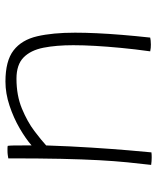

<svg xmlns="http://www.w3.org/2000/svg" viewBox="44 -614 577 705"><g transform="rotate(-90 332.5 -261.5)"><path d="M125.5 6Q121.5 6.5 116.8 6.8Q112 7 107.5 7Q100.5 7 93 6.5Q85.5 6 79.5 5Q84.5 -37 89 -82.5Q93.5 -128 96.8 -186.8Q100 -245.5 101.8 -326.2Q103.5 -407 103.5 -519.5Q109 -520.5 116 -521.5Q123 -522.5 132 -522.5Q136 -522.5 141 -522.5Q146 -522.5 149.5 -521.5Q150.5 -515.5 150.8 -500Q151 -484.5 151 -466.2Q151 -448 151 -434Q175.5 -455.5 213.8 -477.8Q252 -500 297 -515Q342 -530 385.5 -530Q461.5 -530 500 -500.2Q538.5 -470.5 551.8 -413.5Q565 -356.5 565 -274.5Q565 -237.5 563 -194.5Q561 -151.5 557 -102.5Q553 -53.5 547 1.5Q543.5 2.5 536.5 3.2Q529.5 4 521.5 4Q515.5 4 509.2 3.5Q503 3 496.5 1.5Q504.5 -56 509.2 -106.2Q514 -156.5 516.5 -200.2Q519 -244 519 -281Q519 -343.5 509.8 -390.5Q500.5 -437.5 474 -463.5Q447.5 -489.5 396 -489.5Q334.5 -489.5 286.2 -469.5Q238 -449.5 204 -423.8Q170 -398 151 -380.5Q148 -291 143 -213.8Q138 -136.5 133.2 -79.5Q128.5 -22.5 125.5 6Z"/></g></svg>

Font: Grandstander Thin Thin
Style: Regular
Weight: 250
Version: Version 1.200